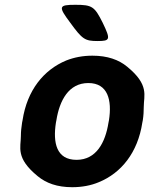

<svg xmlns="http://www.w3.org/2000/svg" viewBox="-20 -770 622 800"><path d="M74 -269 72 -259C69 -240 67 -221 67 -203C67 -156 44 -112 137 -36C172 -7 218 10 281 10C321 10 359 3 392 -11C485 -49 554 -134 573 -259L575 -269C578 -288 579 -307 579 -325C579 -372 603 -416 510 -492C475 -521 428 -538 365 -538C325 -538 289 -531 256 -518C162 -479 93 -394 74 -269ZM434 -269 432 -259C419 -176 381 -104 299 -104C215 -104 200 -175 213 -259L215 -269C228 -351 266 -424 348 -424C430 -424 447 -352 434 -269ZM408 -675C374 -743 364 -750 294 -750C224 -750 222 -743 273 -675C323 -606 334 -599 387 -599C440 -599 441 -606 408 -675Z"/></svg>

Font: Asimov Print
Style: AIt
Weight: 500
Designer: Google
Version: Version 2.000980: 2014